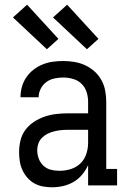

<svg xmlns="http://www.w3.org/2000/svg" viewBox="-20 -787 540 815"><path d="M201 8Q182 8 162.5 4.5Q143 1 126 -8.5Q109 -18 96 -33Q83 -48 75 -65.5Q67 -83 64 -102.5Q61 -122 61 -141Q61 -166 67 -191Q73 -216 88 -236Q103 -256 124.5 -270Q146 -284 169.5 -292Q193 -300 218 -303Q243 -306 268 -306H354V-355Q354 -376 347.5 -396.5Q341 -417 326 -431.5Q311 -446 290 -452Q269 -458 249 -458Q230 -458 211 -454Q192 -450 177 -439Q162 -428 153 -410.5Q144 -393 144 -374Q144 -374 144 -374Q144 -374 144 -374H67Q67 -374 67 -374Q67 -374 67 -374Q67 -397 73 -418.5Q79 -440 91.5 -458.5Q104 -477 122 -491Q140 -505 161 -513.5Q182 -522 204 -525Q226 -528 249 -528Q272 -528 296 -524Q320 -520 341.5 -510Q363 -500 381 -484Q399 -468 410.5 -447Q422 -426 426.5 -402.5Q431 -379 431 -355V-70H477V0H354V-86Q344 -64 328.5 -45.5Q313 -27 292.5 -15Q272 -3 248.5 2.5Q225 8 201 8ZM232 -62Q256 -62 279.5 -69Q303 -76 320.5 -92.5Q338 -109 346 -132.5Q354 -156 354 -180V-236H268Q253 -236 238.5 -234.5Q224 -233 210 -229.5Q196 -226 182.5 -219.5Q169 -213 158.5 -202.5Q148 -192 143 -178Q138 -164 138 -149Q138 -131 144.5 -113.5Q151 -96 164.5 -83.5Q178 -71 195.5 -66.5Q213 -62 232 -62ZM349 -578 205 -713 265 -767 398 -622ZM179 -578 35 -713 95 -767 228 -622Z"/></svg>

Font: Iosevka Slab
Style: Regular
Weight: 400
Monospace: yes
Designer: Belleve Invis
Foundry: Belleve Invis
Version: Version 11.2.4; ttfautohint (v1.8.3)